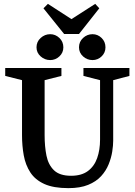

<svg xmlns="http://www.w3.org/2000/svg" viewBox="-20 -965 698 994"><path d="M334 9Q257 9 209.5 -12.5Q162 -34 137 -72.5Q112 -111 103 -160.5Q94 -210 94 -265V-550L7 -572V-613H298V-572L211 -550V-265Q211 -207 220.5 -159.5Q230 -112 259.5 -83.5Q289 -55 348 -55Q402 -55 435 -79.5Q468 -104 483 -146.5Q498 -189 498 -242V-550L412 -572V-613H650V-572L566 -550V-236Q566 -212 561 -180Q556 -148 542.5 -114.5Q529 -81 503.5 -53Q478 -25 436.5 -8Q395 9 334 9ZM459 -654Q431 -654 410 -673Q389 -692 389 -720Q389 -749 410 -768.5Q431 -788 459 -788Q486 -788 506 -768.5Q526 -749 526 -720Q526 -692 506 -673Q486 -654 459 -654ZM240 -654Q212 -654 190.5 -673Q169 -692 169 -720Q169 -749 190.5 -768.5Q212 -788 240 -788Q267 -788 287.5 -768.5Q308 -749 308 -720Q308 -692 287.5 -673Q267 -654 240 -654ZM312 -789 205 -922 228 -945 350 -866 473 -945 494 -922 389 -789Z"/></svg>

Font: Manuale SemiBold
Style: Regular
Weight: 600
Version: Version 1.002